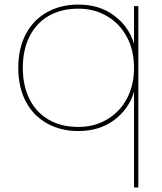

<svg xmlns="http://www.w3.org/2000/svg" viewBox="-20 -567 711 841"><path d="M60 -270Q60 -355 93 -417.5Q126 -480 186 -513.5Q246 -547 323 -547Q416 -547 480.5 -498.5Q545 -450 567 -375V-540H586V254H567V-165Q545 -90 480.5 -41.5Q416 7 323 7Q246 7 186 -26.5Q126 -60 93 -122.5Q60 -185 60 -270ZM567 -270Q567 -347 535.5 -405.5Q504 -464 448.5 -496.5Q393 -529 323 -529Q249 -529 194.5 -498Q140 -467 110 -408.5Q80 -350 80 -270Q80 -190 110 -131.5Q140 -73 194.5 -42Q249 -11 323 -11Q393 -11 448.5 -43.5Q504 -76 535.5 -134.5Q567 -193 567 -270Z"/></svg>

Font: Fz Poppins Thin
Style: Regular
Weight: 100
Designer: Ninad Kale (Devanagari), Jonny Pinhorn (Latin)
Foundry: Indian Type Foundry
Version: Vit hóa bi Vntype.Com & FontZin.Com